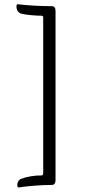

<svg xmlns="http://www.w3.org/2000/svg" viewBox="-20 -751 393 883"><path d="M178.7 47.9V-670.9Q177.7 -678.7 171.9 -678.7Q148.4 -678.7 123.5 -681.2Q98.6 -683.6 85.9 -686.5L73.2 -689.5L72.3 -690.4Q70.3 -691.4 68.4 -692.9Q66.4 -694.3 64 -696.8Q61.5 -699.2 60.1 -702.1Q58.6 -705.1 57.1 -710Q55.7 -714.8 55.7 -719.7Q55.7 -731.4 60.5 -731.4H61.5Q137.7 -722.7 217.8 -722.7Q235.4 -722.7 235.4 -700.2V77.1Q235.4 99.6 217.8 99.6Q182.6 99.6 144.5 102.5Q106.4 105.5 85.9 108.4L65.4 111.3Q59.6 110.4 59.6 99.6Q59.6 89.8 65.4 80.1L74.2 72.3Q119.1 55.7 171.9 55.7Q174.8 55.7 176.3 53.7Q177.7 51.8 177.7 49.8Z"/></svg>

Font: Crimson Text
Style: Regular
Weight: 400
Version: Version 0.13